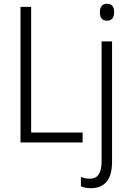

<svg xmlns="http://www.w3.org/2000/svg" viewBox="-20 -750 689 1011"><path d="M88 0V-714H144V-52H415V0ZM506 -686Q506 -641 543 -641Q581 -641 581 -686Q581 -730 544 -730Q506 -730 506 -686ZM460 241Q570 239 570 102V-532H515V100Q515 191 454 191Q428 191 406 182V231Q428 241 460 241Z"/></svg>

Font: Noto Sans UI SemiCondensed Light
Style: Regular
Weight: 300
Width: 4
Designer: Monotype Design Team
Foundry: Monotype Imaging Inc.
Version: Version 1.901